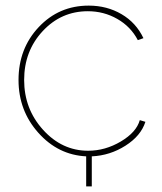

<svg xmlns="http://www.w3.org/2000/svg" viewBox="-20 -547 578 684"><path d="M498 -113Q482 -63 427 -28Q372 7 307 10V117H287V10Q187 5 116.5 -74Q46 -153 46 -262Q46 -374 118 -450.5Q190 -527 296 -527Q361 -527 413 -496.5Q465 -466 491 -411L471 -404Q446 -452 398 -479.5Q350 -507 293 -507Q198 -507 132 -436Q66 -365 66 -262Q66 -159 133.5 -84.5Q201 -10 294 -10Q355 -10 410.5 -43Q466 -76 478 -119Z"/></svg>

Font: Raleway-v4020 Thin
Style: Regular
Weight: 250
Designer: Matt McInerney, Pablo Impallari, Rodrigo Fuenzalida
Foundry: Matt McInerney, Pablo Impallari, Rodrigo Fuenzalida
Version: Version 4.020;PS 004.020;hotconv 1.0.88;makeotf.lib2.5.64775